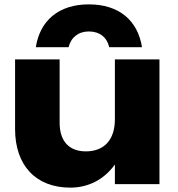

<svg xmlns="http://www.w3.org/2000/svg" viewBox="-20 -843 817 879"><path d="M710 0V-571H506V-297C506 -204 458 -150 373 -150C296 -150 253 -197 253 -281V-571H49V-252C49 -88 142 16 302 16C383 16 456 -20 506 -90V0ZM630 -627C611 -749 525 -823 387 -823C249 -823 163 -749 144 -627H294C305 -672 339 -699 387 -699C436 -699 470 -672 480 -627Z"/></svg>

Font: Bounded
Style: Bold
Weight: 700
Designer: Vlad Churkin
Version: Version 3.0